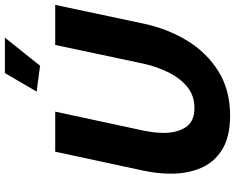

<svg xmlns="http://www.w3.org/2000/svg" viewBox="-108 -848 962 786"><g transform="rotate(-90 373.0 -455.0)"><path d="M293 6Q207 6 154.5 -26Q102 -58 78.5 -113Q55 -168 55 -236Q55 -289 67 -347L145 -710H309L231 -347Q222 -303 222 -266Q222 -212 245 -176Q268 -140 324 -140Q375 -140 411 -170Q447 -200 470 -247Q493 -294 505 -347L582 -710H746L669 -347Q648 -249 599 -169Q550 -89 473.5 -41.5Q397 6 293 6ZM497 -772 391 -786 467 -916H612Z"/></g></svg>

Font: Raleway ExtraBold
Style: Italic
Weight: 800
Italic angle: -12°
Designer: Matt McInerney, Pablo Impallari, Rodrigo Fuenzalida
Foundry: Matt McInerney, Pablo Impallari, Rodrigo Fuenzalida
Version: Version 4.026